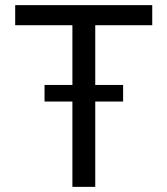

<svg xmlns="http://www.w3.org/2000/svg" viewBox="-20 -727 651 747"><path d="M39.1 -707H572.3V-628.9H350.6V-396.5H459V-332H350.6V0H261.7V-332H153.3V-396.5H261.7V-628.9H39.1Z"/></svg>

Font: Pretendard Std
Style: Regular
Weight: 400
Designer: Base glyphs from Inter by Rasmus Andersson; Hangeul glyphs from Noto Sans CJK(Source Han Sans) by Jang Soo-young and Kan
Foundry: Kil Hyung-jin
Version: Version 1.309